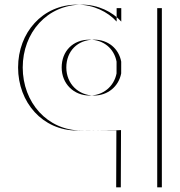

<svg xmlns="http://www.w3.org/2000/svg" viewBox="-20 -548 776 828"><path d="M266 -257C266 -327 314 -377 386 -377C446.4 -377 492.3 -338.7 502.7 -282.1L502.6 -231.4C491.6 -174.3 443.8 -136 386 -136C319 -136 266 -186 266 -257ZM678 -513V260H501L501.9 13C433 17.5 363.2 15 333 15C183 15 78 -107 78 -257C78 -407 183 -528 333 -528C403 -528 465 -497 503 -455V-513ZM246 -257C246 -186 299 -136 366 -136C423.8 -136 471.6 -174.3 482.6 -231.4L482.7 -282.1C472.3 -338.7 426.4 -377 366 -377C294 -377 246 -327 246 -257ZM658 -513H483V-455C445 -497 383 -528 313 -528C163 -528 58 -407 58 -257C58 -107 163 15 313 15C343.2 15 413 17.5 481.9 13L481 260H658Z"/></svg>

Font: Hussar Plate
Style: Regular
Weight: 700
Foundry: Cannot Into Space Fonts
Version: Version 0.798247